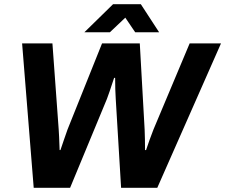

<svg xmlns="http://www.w3.org/2000/svg" viewBox="-20 -892 1070 912"><path d="M380.9 -738.8 517.1 -872.1H648.9L735.8 -738.8H622.1L575.2 -808.1L502 -738.8ZM140.1 0 85 -686H229L258.8 -276.9Q260.7 -254.4 263.2 -179.2H267.1Q270.5 -189.5 283.4 -227.1Q296.4 -264.6 300.8 -276.9L464.8 -686H644L667 -276.9Q668.9 -232.9 668.9 -179.2H673.8Q689.9 -228 709 -276.9L880.9 -686H1029.8L727.1 0H555.2L529.8 -421.9Q526.9 -464.8 526.9 -522H522Q496.1 -442.9 487.8 -421.9L313 0Z"/></svg>

Font: Archivo
Style: Bold Italic
Weight: 700
Italic angle: -10°
Designer: Hector Gatti
Foundry: Omnibus-Type
Version: Version 2.001